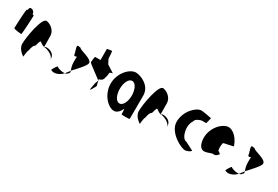

<svg xmlns="http://www.w3.org/2000/svg" viewBox="55 -1539 3542 2444"><g transform="rotate(30 1826.0 -317.0)"><path d="M18 -272C18 -260 117 -249 130 -249C142 -249 152 -518 152 -530C152 -534 143 -538 130 -541C131 -548 130 -556 126 -564C116 -588 88 -602 65 -594C59 -594 52 -578 47 -554H40C27 -554 18 -284 18 -272Z M205 -149C205 -68 298 -14 298 -14C298 -6 306 -112 317 -112C327 -171 342 -200 356 -208C371 -208 382 -314 382 -261C382 -331 418 -256 467 -254C467 -281 465 -346 465 -409C465 -510 363 -556 327 -556C259 -556 205 -250 205 -149ZM467 -254C468 -246 467 -242 468 -241C468 -237 467 -246 473 -254ZM473 -254C506 -250 616 -215 616 -149V-170C616 -228 560 -264 496 -264C484 -264 477 -259 473 -254Z M690 -46C737 -14 817 -43 862 -95C832 -91 776 -98 740 -124C732 -124 690 -56 690 -46ZM846 -378C846 -340 866 -344 890 -354C888 -333 888 -306 888 -279C888 -218 904 -184 912 -161C984 -239 1069 -329 1065 -362C1065 -424 876 -450 876 -475C811 -490 812 -490 846 -378ZM862 -95C882 -98 897 -105 897 -114C921 -128 919 -140 912 -161C895 -137 879 -114 862 -95Z M1079 -382C1079 -371 1285 -226 1277 -226L1259 -177C1230 -34 1240 -54 1295 -154L1274 -246C1290 -246 1337 -261 1337 -314C1344 -314 1351 -371 1351 -382C1351 -392 1398 -400 1391 -400L1285 -468L1251 -533C1251 -540 1246 -642 1240 -642C1234 -642 1171 -636 1171 -628V-468H1093C1086 -468 1079 -392 1079 -382Z M1433 -274C1433 -118 1552 8 1641 8C1683 8 1719 -28 1743 -80C1749 -76 1749 -4 1749 -4C1749 3 1868 2 1868 -5L1869 -347C1869 -500 1702 -558 1641 -556C1552 -554 1433 -430 1433 -274ZM1567 -274C1567 -366 1605 -440 1655 -440C1704 -440 1743 -366 1743 -274C1743 -184 1705 -109 1655 -109C1605 -109 1567 -184 1567 -274Z M1918 -149C1918 -68 2011 -14 2011 -14C2011 -6 2019 -112 2030 -112C2040 -171 2055 -200 2069 -208C2084 -208 2095 -314 2095 -261C2095 -331 2131 -256 2180 -254C2180 -281 2178 -346 2178 -409C2178 -510 2076 -556 2040 -556C1972 -556 1918 -250 1918 -149ZM2180 -254C2181 -246 2180 -242 2181 -241C2181 -237 2180 -246 2186 -254ZM2186 -254C2219 -250 2329 -215 2329 -149V-170C2329 -228 2273 -264 2209 -264C2197 -264 2190 -259 2186 -254Z M2403 -272C2403 -118 2625 0 2685 -11C2742 -22 2765 -52 2757 -52L2637 -114C2608 -114 2576 -150 2562 -210C2544 -270 2555 -346 2584 -382C2584 -416 2651 -445 2684 -445C2718 -445 2741 -441 2741 -452C2741 -462 2765 -530 2757 -530C2757 -530 2638 -554 2608 -554C2529 -554 2403 -428 2403 -272Z M2814 -196C2855 -52 2979 -160 3012 -148C3038 -144 3061 -152 3088 -191C3080 -193 3058 -212 3060 -217C3049 -188 3033 -257 3049 -330C3055 -340 3201 -358 3191 -368C3144 -506 3040 -570 2970 -535C2863 -493 2773 -341 2814 -196ZM3060 -217C3060 -217 3060 -218 3060 -218C3060 -218 3060 -217 3060 -217ZM3089 -192 3088 -191C3090 -191 3090 -191 3089 -190Z M3249 -46C3296 -14 3376 -43 3421 -95C3391 -91 3335 -98 3299 -124C3291 -124 3249 -56 3249 -46ZM3405 -378C3405 -340 3425 -344 3449 -354C3447 -333 3447 -306 3447 -279C3447 -218 3463 -184 3471 -161C3543 -239 3628 -329 3624 -362C3624 -424 3435 -450 3435 -475C3370 -490 3371 -490 3405 -378ZM3421 -95C3441 -98 3456 -105 3456 -114C3480 -128 3478 -140 3471 -161C3454 -137 3438 -114 3421 -95Z"/></g></svg>

Font: Ampere
Style: SCUltCnd
Weight: 400
Version: Version 1